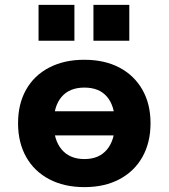

<svg xmlns="http://www.w3.org/2000/svg" viewBox="-20 -756 691 787"><path d="M326 11Q243 11 181.5 -21.5Q120 -54 87 -113Q54 -172 54 -251Q54 -330 87 -388.5Q120 -447 181.5 -479Q243 -511 325 -511Q409 -511 469.5 -479Q530 -447 563.5 -388.5Q597 -330 597 -251Q597 -172 564 -113Q531 -54 470 -21.5Q409 11 326 11ZM326 -104Q386 -104 418.5 -143Q451 -182 451 -251Q451 -321 419 -359Q387 -397 326 -397Q265 -397 232.5 -359Q200 -321 200 -251Q200 -182 233 -143Q266 -104 326 -104ZM162 -201V-300H489V-201ZM363 -589V-736H510V-589ZM138 -589V-736H285V-589Z"/></svg>

Font: Nunito Sans 8pt ExtraBold
Style: Regular
Weight: 800
Version: Version 3.101;gftools[0.9.27]